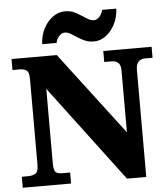

<svg xmlns="http://www.w3.org/2000/svg" viewBox="-62 -1006 929 1061"><g transform="rotate(-5 403.0 -475.5)"><path d="M21 0V-61H54Q81 -61 97 -71Q113 -81 113 -121V-597Q113 -634 98 -643.5Q83 -653 63 -653H21V-714H272L621 -255V-597Q621 -629 607 -641Q593 -653 573 -653H530V-714H798V-653H755Q733 -653 719.5 -639Q706 -625 706 -593V0H599L198 -533V-121Q198 -81 209 -71Q220 -61 246 -61H289V0ZM483 -771Q456 -771 434 -780.5Q412 -790 393.5 -802.5Q375 -815 358.5 -824.5Q342 -834 326 -834Q309 -834 294.5 -817.5Q280 -801 277 -781H197Q199 -829 219 -867.5Q239 -906 270.5 -928.5Q302 -951 338 -951Q365 -951 386.5 -941.5Q408 -932 426.5 -919.5Q445 -907 461.5 -897.5Q478 -888 494 -888Q510 -888 525 -904.5Q540 -921 543 -941H622Q620 -893 600 -854.5Q580 -816 549.5 -793.5Q519 -771 483 -771Z"/></g></svg>

Font: Noto Serif Myanmar Black
Style: Regular
Weight: 900
Designer: Ben Mitchell and the Monotype Design Team
Foundry: Monotype Imaging Inc.
Version: Version 2.106; ttfautohint (v1.8.4.7-5d5b)